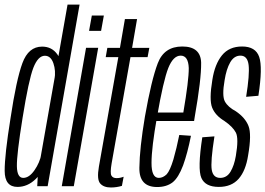

<svg xmlns="http://www.w3.org/2000/svg" viewBox="-23 -805 1147 830"><path d="M138 0H183L321 -785H269L141 -59.5ZM52.5 3Q96 3 131 -30.8Q166 -64.5 174 -108.5L156 -139.5Q149 -102 126 -69Q103 -36 77.5 -36Q51 -36 50 -86.2Q49 -136.5 74.5 -295Q101 -460 121.2 -512Q141.5 -564 171 -564Q196.5 -564 207.8 -531.5Q219 -499 212.5 -462L241 -491.5Q249 -535.5 225.2 -569.5Q201.5 -603.5 159 -603.5Q100 -603.5 73.8 -532Q47.5 -460.5 22.5 -294Q-3 -135.5 -2.8 -66.2Q-2.5 3 52.5 3Z M244 0H296L401.5 -598.5H349ZM374 -738 362 -671.5H414L426 -738Z M456.5 5.5Q480.5 5.5 504 -1.5L511.5 -41Q496 -35 481 -35Q464.5 -35 458.5 -46.2Q452.5 -57.5 459.5 -98.5L541 -558H615L622.5 -598H548L569.5 -722.5H517L495.5 -598H441L434 -558H488.5L404.5 -84.5Q395 -29.5 410 -12Q425 5.5 456.5 5.5Z M656.5 3.5 663.5 -36Q631.5 -36 632 -101.5Q632 -166 656 -301Q683 -456.5 704.5 -511Q726 -564.5 758 -564.5Q791 -564.5 793 -511Q793.5 -459 769.5 -318.5H652L646 -282H816Q818 -292 819 -301Q847.5 -463 846.5 -534Q844.5 -604 765 -604Q686.5 -604 659 -531.5Q631.5 -459.5 603.5 -301Q580.5 -164.5 579.5 -80Q578 3.5 656.5 3.5ZM663.5 -36 656.5 3.5Q697 3.5 723.5 -17Q748.5 -37 768.5 -90Q787.5 -142.5 802.5 -218L752 -221.5Q740.5 -164 726.5 -115.5Q712 -67.5 697.5 -51.5Q681.5 -36 663.5 -36Z M923 3Q978 3 1008.8 -32.2Q1039.5 -67.5 1049.5 -133Q1065.5 -224.5 1051.2 -260.5Q1037 -296.5 996.5 -324Q962.5 -342 949.2 -366.2Q936 -390.5 948 -458.5Q955.5 -506.5 972.2 -535.5Q989 -564.5 1016.5 -564.5Q1047 -564.5 1051.8 -523.5Q1056.5 -482.5 1041 -386.5L1094 -391Q1113 -514 1097.5 -559Q1082 -604 1023.5 -604Q967.5 -604 936.5 -565.8Q905.5 -527.5 895 -460Q880.5 -373.5 894.2 -339.5Q908 -305.5 946.5 -282.5Q983.5 -257 996.5 -232Q1009.5 -207 996.5 -131Q989.5 -89.5 973.5 -62.8Q957.5 -36 929 -36Q898.5 -36 892.5 -70.2Q886.5 -104.5 904 -215.5L851.5 -211.5Q830.5 -74.5 847.5 -35.8Q864.5 3 923 3Z"/></svg>

Font: Anybody ExtraCondensed Light
Style: Italic
Weight: 300
Width: 2
Italic angle: -10°
Version: Version 1.113;gftools[0.9.25]